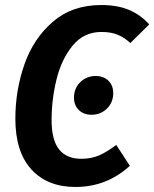

<svg xmlns="http://www.w3.org/2000/svg" viewBox="-20 -727 613 763"><path d="M573 -630 498 -556Q473 -579 446.5 -589.5Q420 -600 383 -600Q313 -600 268.5 -545.5Q224 -491 204.5 -411Q185 -331 185 -250Q185 -170 215 -133Q245 -96 303 -96Q344 -96 375 -110Q406 -124 442 -151L496 -68Q404 16 280 16Q168 16 104.5 -54Q41 -124 41 -255Q41 -368 77 -471Q113 -574 190 -640.5Q267 -707 382 -707Q447 -707 493 -687.5Q539 -668 573 -630ZM274 -339Q274 -376 299 -400.5Q324 -425 360 -425Q392 -425 411 -406Q430 -387 430 -357Q430 -320 405 -295.5Q380 -271 344 -271Q312 -271 293 -290Q274 -309 274 -339Z"/></svg>

Font: Fira Sans Condensed SemiBold
Style: Italic
Weight: 600
Width: 3
Italic angle: -8°
Designer: bBox Type GmbH & Carrois Corporate GbR & Edenspiekermann AG
Foundry: bBox Type GmbH & Carrois Corporate GbR & Edenspiekermann AG
Version: Version 4.301